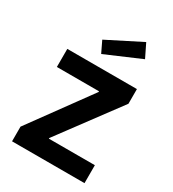

<svg xmlns="http://www.w3.org/2000/svg" viewBox="-219 -1049 1052 1168"><g transform="rotate(30 307.0 -465.5)"><path d="M53 0V-85L132 -126H562V0ZM53 -78V-103L380 -552L359 -498V-576H552V-552L218 -102L239 -156V-78ZM63 -528V-655H552V-565L467 -528ZM219 -810 458 -931 504 -837 257 -731Z"/></g></svg>

Font: Intel One Mono Light
Style: Regular
Weight: 300
Monospace: yes
Designer: Fred Shallcrass
Foundry: Frere-Jones Type LLC
Version: Version 1.004